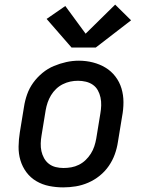

<svg xmlns="http://www.w3.org/2000/svg" viewBox="-20 -804 640 832"><path d="M254 8Q223 8 193 2Q163 -4 137.5 -19Q112 -34 94.5 -57.5Q77 -81 68.5 -109.5Q60 -138 60.5 -169Q61 -200 66 -231L84 -341Q88 -368 97.5 -395Q107 -422 124 -445.5Q141 -469 164 -488Q187 -507 213.5 -518Q240 -529 267 -535Q294 -541 322 -541Q353 -541 382.5 -533.5Q412 -526 437 -511Q462 -496 480 -472.5Q498 -449 506.5 -420.5Q515 -392 515 -361Q515 -330 509 -299L491 -189Q487 -162 477.5 -135.5Q468 -109 451.5 -85Q435 -61 412 -42.5Q389 -24 362.5 -12.5Q336 -1 308.5 3.5Q281 8 254 8ZM255 -76Q272 -76 289 -79Q306 -82 322 -90Q338 -98 351 -110.5Q364 -123 373.5 -138Q383 -153 388.5 -169.5Q394 -186 397 -203L415 -313Q418 -330 418.5 -347.5Q419 -365 415.5 -381.5Q412 -398 404 -412.5Q396 -427 382.5 -436.5Q369 -446 352 -450Q335 -454 318 -454Q301 -454 284.5 -450.5Q268 -447 252 -439Q236 -431 223 -418.5Q210 -406 201 -391Q192 -376 186.5 -360Q181 -344 178 -327L160 -217Q157 -200 156.5 -182.5Q156 -165 159.5 -149Q163 -133 171 -118.5Q179 -104 192 -94Q205 -84 221.5 -80Q238 -76 255 -76Q255 -76 255 -76Q255 -76 255 -76ZM290 -598 182 -722 263 -778 351 -658 479 -784 548 -716 395 -598Z"/></svg>

Font: Iosevka Slab MdExObl
Style: Regular
Weight: 500
Width: 7
Italic angle: -9°
Monospace: yes
Designer: Belleve Invis
Foundry: Belleve Invis
Version: Version 11.1.1; ttfautohint (v1.8.3)